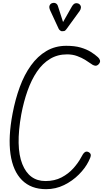

<svg xmlns="http://www.w3.org/2000/svg" viewBox="-20 -1328 728 1358"><path d="M306 10Q199.5 10 135.5 -54Q71.5 -118 54.2 -238Q37 -358 69 -525Q88 -625.5 120 -712.8Q152 -800 199 -865.2Q246 -930.5 308.2 -967.2Q370.5 -1004 449 -1004Q508.5 -1004 550.5 -991.8Q592.5 -979.5 622.2 -961Q652 -942.5 673 -923Q683 -914 687 -901.8Q691 -889.5 679 -875Q666 -860.5 651.2 -863.5Q636.5 -866.5 625.5 -876Q609.5 -887.5 584 -903.5Q558.5 -919.5 525.8 -931.5Q493 -943.5 454.5 -943.5Q386.5 -943.5 333.5 -911.2Q280.5 -879 241.2 -821Q202 -763 174.8 -686Q147.5 -609 130.5 -519Q89.5 -289 137.5 -168.2Q185.5 -47.5 301.5 -47.5Q366 -47.5 415.2 -73.2Q464.5 -99 499.2 -138Q534 -177 554.5 -216Q567 -241.5 579 -250.8Q591 -260 607 -252Q623 -243 622.2 -229Q621.5 -215 606.5 -186.5Q583 -139 538 -93.8Q493 -48.5 433.5 -19.2Q374 10 306 10ZM418 -1107Q413.5 -1107 406.2 -1111.8Q399 -1116.5 395 -1124.5L335.5 -1253Q325 -1276 330.8 -1289Q336.5 -1302 348 -1305.5Q363 -1310.5 374.5 -1304.5Q386 -1298.5 390 -1284L426 -1172L489 -1283Q502 -1304.5 517 -1305.2Q532 -1306 541.5 -1298.5Q553 -1288 552.5 -1275.2Q552 -1262.5 543.5 -1250.5L450.5 -1122.5Q442 -1110 433.8 -1108.5Q425.5 -1107 418 -1107Z"/></svg>

Font: Edu NSW ACT Cursive
Style: Regular
Weight: 400
Designer: Tina and Corey Anderson, Eben Sorkin, Mirko Velimirovic
Foundry: Sorkin Type Co.
Version: Version 2.000